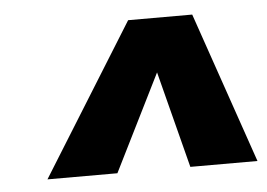

<svg xmlns="http://www.w3.org/2000/svg" viewBox="-35 -886 560 402"><g transform="rotate(-5 245.5 -685.5)"><path d="M381.8 -844.2 491.2 -526.9H350.1L297.9 -730L196.8 -526.9H49.8L247.1 -844.2Z"/></g></svg>

Font: Fira Sans Compressed
Style: Bold Italic
Weight: 700
Width: 3
Italic angle: -8°
Designer: Carrois Corporate & Edenspiekermann AG
Foundry: Carrois Corporate GbR & Edenspiekermann AG
Version: Version 4.203;PS 004.203;hotconv 1.0.88;makeotf.lib2.5.64775